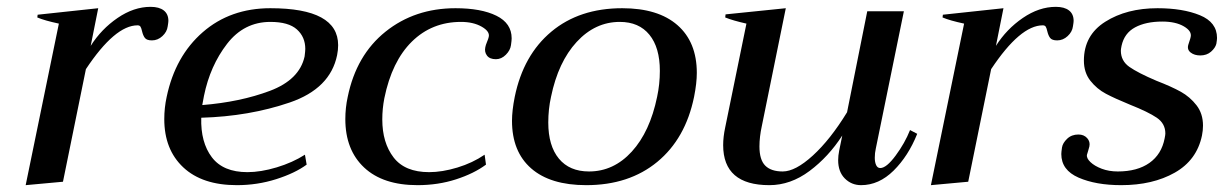

<svg xmlns="http://www.w3.org/2000/svg" viewBox="-20 -531 3576 561"><path d="M472 -470Q472 -466 470 -454Q468 -438 454.5 -425.5Q441 -413 424 -413Q409 -413 403.5 -420Q398 -427 395 -440Q393 -449 390.5 -453Q388 -457 382 -457Q316 -457 231 -329L164 0L55 10L152 -462Q110 -471 89 -480L90 -488L267 -507L245 -397Q276 -446 323.5 -478.5Q371 -511 420 -511Q445 -511 458.5 -500.5Q472 -490 472 -470Z M968 -399Q968 -385 965 -370Q945 -272 826.5 -231.5Q708 -191 568 -187Q566 -115 599 -71.5Q632 -28 703 -28Q742 -28 788.5 -42Q835 -56 871 -79L876 -50Q842 -25 787 -7.5Q732 10 672 10Q571 10 515.5 -42Q460 -94 460 -183Q460 -216 467 -248Q492 -367 572.5 -437Q653 -507 770 -507Q968 -507 968 -399ZM872 -388Q872 -423 847.5 -445Q823 -467 770 -467Q693 -467 643.5 -403Q594 -339 576 -251L571 -224Q682 -233 768.5 -265.5Q855 -298 870 -366Q872 -382 872 -388Z M989 -183Q989 -216 996 -248Q1021 -370 1106.5 -438.5Q1192 -507 1311 -507Q1386 -507 1430.5 -485Q1475 -463 1475 -419Q1475 -413 1473 -399Q1471 -384 1458 -371Q1445 -358 1429 -358Q1411 -358 1403 -368.5Q1395 -379 1398 -393Q1399 -399 1403 -408.5Q1407 -418 1408 -423Q1412 -439 1387.5 -453Q1363 -467 1327 -467Q1242 -467 1183.5 -409.5Q1125 -352 1103 -244Q1097 -213 1097 -182Q1097 -114 1130 -71Q1163 -28 1234 -28Q1272 -28 1316.5 -41.5Q1361 -55 1396 -79L1400 -50Q1365 -24 1312.5 -7Q1260 10 1200 10Q1099 10 1044 -41.5Q989 -93 989 -183Z M1476 -178Q1476 -208 1484 -248Q1509 -370 1591 -438.5Q1673 -507 1798 -507Q1903 -507 1959.5 -457.5Q2016 -408 2016 -318Q2016 -288 2008 -248Q1983 -126 1900.5 -58Q1818 10 1693 10Q1588 10 1532 -39Q1476 -88 1476 -178ZM1900 -248Q1908 -285 1908 -324Q1908 -392 1877.5 -429.5Q1847 -467 1791 -467Q1719 -467 1665 -408.5Q1611 -350 1590 -248Q1582 -212 1582 -173Q1582 -105 1613 -67.5Q1644 -30 1701 -30Q1773 -30 1826 -88Q1879 -146 1900 -248Z M2660 -140Q2634 -75 2591 -32.5Q2548 10 2496 10Q2468 10 2448.5 -9.5Q2429 -29 2429 -63Q2429 -76 2432 -91L2441 -135Q2401 -73 2345.5 -31.5Q2290 10 2228 10Q2093 10 2093 -107Q2093 -131 2099 -159L2161 -462Q2121 -471 2099 -480L2100 -489L2276 -507L2206 -163Q2199 -131 2199 -103Q2199 -64 2216 -47Q2233 -30 2267 -30Q2304 -30 2355 -76.5Q2406 -123 2455 -203L2514 -498H2621L2539 -97Q2536 -84 2536 -70Q2536 -57 2540 -48.5Q2544 -40 2552 -40Q2570 -40 2597 -76.5Q2624 -113 2639 -151Z M3117 -470Q3117 -466 3115 -454Q3113 -438 3099.5 -425.5Q3086 -413 3069 -413Q3054 -413 3048.5 -420Q3043 -427 3040 -440Q3038 -449 3035.5 -453Q3033 -457 3027 -457Q2961 -457 2876 -329L2809 0L2700 10L2797 -462Q2755 -471 2734 -480L2735 -488L2912 -507L2890 -397Q2921 -446 2968.5 -478.5Q3016 -511 3065 -511Q3090 -511 3103.5 -500.5Q3117 -490 3117 -470Z M3081 -81Q3081 -86 3083 -100Q3085 -113 3098 -125.5Q3111 -138 3131 -138Q3147 -138 3156.5 -127.5Q3166 -117 3163 -103Q3162 -98 3159.5 -90.5Q3157 -83 3156 -79Q3154 -69 3166 -57.5Q3178 -46 3199 -38Q3220 -30 3246 -30Q3303 -30 3338.5 -55Q3374 -80 3383 -127Q3385 -137 3385 -141Q3385 -170 3360 -187Q3335 -204 3282 -225Q3238 -243 3211.5 -257Q3185 -271 3166 -295Q3147 -319 3147 -354Q3147 -428 3209.5 -467.5Q3272 -507 3362 -507Q3436 -507 3486 -486.5Q3536 -466 3536 -420Q3536 -415 3534 -403Q3531 -391 3518.5 -380Q3506 -369 3487 -369Q3470 -369 3459 -377.5Q3448 -386 3452 -400Q3453 -404 3455.5 -411Q3458 -418 3459 -423Q3463 -440 3439 -454Q3415 -468 3376 -468Q3328 -468 3296.5 -451Q3265 -434 3257 -397Q3255 -387 3255 -383Q3255 -353 3280 -335.5Q3305 -318 3359 -295Q3403 -278 3430 -263Q3457 -248 3476 -223.5Q3495 -199 3495 -164Q3495 -150 3492 -135Q3477 -63 3412.5 -26.5Q3348 10 3256 10Q3182 10 3131.5 -12Q3081 -34 3081 -81Z"/></svg>

Font: Trirong Medium
Style: Italic
Weight: 500
Italic angle: -12°
Designer: Katatrad Team
Foundry: CadsonDemak
Version: Version 1.001